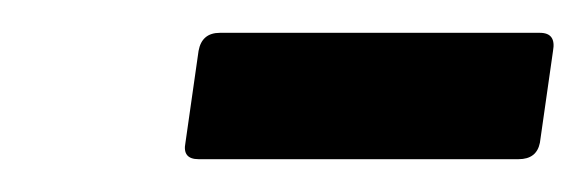

<svg xmlns="http://www.w3.org/2000/svg" viewBox="-20 -667 357 117"><path d="M101 -570Q91 -570 93 -580L101 -636Q103 -647 114 -647H309Q319 -647 317 -636L309 -580Q307 -570 296 -570Z"/></svg>

Font: Sofia Sans Medium
Style: Italic
Weight: 500
Italic angle: -9°
Version: Version 4.101